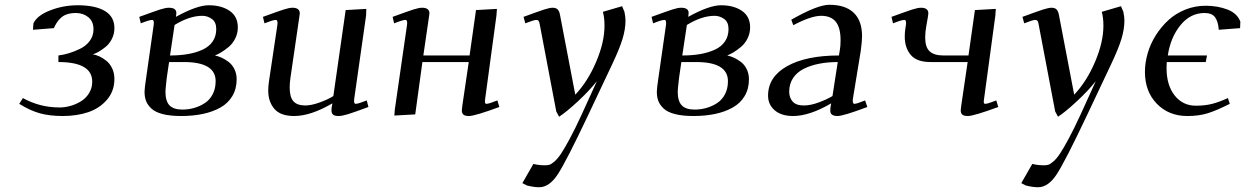

<svg xmlns="http://www.w3.org/2000/svg" viewBox="-20 -476 5182 799"><path d="M60.1 -43.9 75.2 -67.9Q145.5 -28.8 228 -28.8Q250.5 -28.8 273.7 -35.4Q296.9 -42 317.4 -54.7Q337.9 -67.4 350.8 -88.6Q363.8 -109.9 363.8 -136.2Q363.8 -217.8 223.1 -217.8V-245.1Q245.1 -248 267.1 -254.6Q289.1 -261.2 313.7 -273.2Q338.4 -285.2 353.8 -306.2Q369.1 -327.1 369.1 -354Q369.1 -386.7 347.7 -404.3Q326.2 -421.9 295.9 -421.9Q274.9 -421.9 259.3 -416.7Q243.7 -411.6 233.2 -401.6Q222.7 -391.6 216.6 -382.1Q210.4 -372.6 204.1 -358.9L117.2 -352.1L119.1 -378.9Q134.8 -412.1 189.5 -433.1Q244.1 -454.1 303.2 -454.1Q376.5 -454.1 416.3 -430.4Q456.1 -406.7 456.1 -358.9Q456.1 -335 445.8 -314.5Q435.5 -293.9 419.9 -281.2Q404.3 -268.6 390.6 -260.7Q377 -252.9 366.2 -250Q378.9 -248 392.8 -241.7Q406.7 -235.4 421.6 -223.9Q436.5 -212.4 446.3 -192.4Q456.1 -172.4 456.1 -147.9Q456.1 -96.7 425 -60.8Q394 -24.9 346.7 -9Q299.3 6.8 241.2 6.8Q187.5 6.8 147 -4.2Q106.4 -15.1 60.1 -43.9Z M559.6 -405.8Q623.5 -429.2 646.2 -436.5Q668.9 -443.8 682.6 -443.8Q713.9 -443.8 713.9 -421.9Q713.9 -416 712.9 -411.1L711.9 -405.8Q799.3 -454.1 848.6 -454.1Q901.4 -454.1 935.5 -430.9Q969.7 -407.7 969.7 -361.8Q969.7 -337.4 959 -315.9Q948.2 -294.4 931.4 -280.5Q914.6 -266.6 900.6 -258.3Q886.7 -250 874.5 -245.1Q888.7 -242.2 902.6 -235.8Q916.5 -229.5 931.4 -218.3Q946.3 -207 955.6 -188.2Q964.8 -169.4 964.8 -146Q964.8 -106.4 947 -76.4Q929.2 -46.4 897.5 -28.6Q865.7 -10.7 824.7 -2Q783.7 6.8 733.9 6.8Q688.5 6.8 657.2 -1.2Q626 -9.3 610.1 -24.2Q594.2 -39.1 587.9 -55.7Q581.5 -72.3 581.5 -94.2Q581.5 -107.9 587.9 -149.9L619.6 -372.1Q622.6 -393.1 612.8 -393.1Q601.6 -393.1 565.9 -378.9ZM668.5 -95.2Q668.5 -55.2 685.3 -37.6Q702.1 -20 738.8 -20Q764.6 -20 788.3 -26.9Q812 -33.7 832.5 -47.1Q853 -60.5 865.2 -84Q877.4 -107.4 877.4 -138.2Q877.4 -217.8 745.6 -217.8H683.6L673.8 -150.9Q668.5 -103.5 668.5 -95.2ZM687.5 -245.1Q728.5 -245.1 762.2 -251Q795.9 -256.8 823 -269.3Q850.1 -281.7 865 -303.5Q879.9 -325.2 879.9 -355Q879.9 -384.3 861.6 -397.2Q843.3 -410.2 821.8 -410.2Q768.6 -410.2 706.5 -372.1Z M1074.2 -405.8Q1138.2 -429.2 1160.9 -436.5Q1183.6 -443.8 1197.3 -443.8Q1227.5 -443.8 1227.5 -419.9Q1227.5 -418.9 1225.1 -401.9L1188.5 -150.9Q1185.5 -129.9 1185.5 -111.8Q1185.5 -71.8 1201.2 -54.4Q1216.8 -37.1 1250.5 -37.1Q1275.9 -37.1 1310.8 -49.8Q1345.7 -62.5 1367.2 -76.2L1418.5 -434.1L1504.4 -439L1503.4 -411.1L1454.1 -64.9Q1451.2 -43.9 1460.4 -43.9Q1470.7 -43.9 1506.3 -58.1L1513.2 -30.8Q1452.6 -8.3 1427.7 -0.7Q1402.8 6.8 1389.2 6.8Q1372.6 6.8 1366 1Q1359.4 -4.9 1359.4 -17.1Q1359.4 -26.4 1361.3 -35.2L1363.3 -45.9Q1272.9 6.8 1204.1 6.8Q1147 6.8 1121.6 -23.2Q1096.2 -53.2 1096.2 -99.1Q1096.2 -114.7 1099.1 -136.2L1134.3 -372.1Q1137.2 -393.1 1127.4 -393.1Q1116.2 -393.1 1080.6 -378.9Z M1613.8 -405.8Q1677.7 -429.2 1700.4 -436.5Q1723.1 -443.8 1736.8 -443.8Q1767.1 -443.8 1767.1 -419.9Q1767.1 -418.9 1764.6 -401.9L1741.7 -245.1H1934.1L1960.9 -434.1L2047.9 -439L2045.9 -411.1L1999 -64.9Q1997.1 -53.7 1998.3 -48.8Q1999.5 -43.9 2004.9 -43.9Q2014.2 -43.9 2049.8 -58.1L2058.1 -30.8Q1956.1 6.8 1931.6 6.8Q1915 6.8 1908.4 1Q1901.9 -4.9 1901.9 -17.1Q1901.9 -21.5 1903.8 -35.2L1930.7 -217.8H1737.8L1708 0L1621.1 4.9L1623 -20L1673.8 -372.1Q1676.8 -393.1 1667 -393.1Q1655.8 -393.1 1620.1 -378.9Z M2153.8 286.1 2199.7 206.1Q2222.7 211.9 2247.6 211.9Q2258.8 211.9 2266.4 209.7Q2273.9 207.5 2287.4 196Q2300.8 184.6 2315.2 162.8Q2329.6 141.1 2351.6 100.3Q2373.5 59.6 2400.9 0L2463.9 -138.2Q2432.6 -98.6 2384.8 -54.2Q2336.9 -9.8 2306.6 9.8L2294.9 -12.2L2226.6 -372.1Q2224.6 -385.3 2221.4 -389.2Q2218.3 -393.1 2211.9 -393.1Q2201.7 -393.1 2166 -378.9L2158.7 -405.8Q2222.2 -429.2 2244.9 -436.5Q2267.6 -443.8 2279.8 -443.8Q2294.9 -443.8 2301.8 -435.5Q2308.6 -427.2 2311 -411.1L2374 -82Q2426.3 -137.2 2460.9 -218.8Q2495.6 -300.3 2495.6 -369.1Q2495.6 -402.8 2488.8 -426.8L2568.8 -450.2L2578.6 -426.8Q2583 -405.3 2583 -391.1Q2583 -354 2570.3 -313Q2557.6 -272 2527.8 -209L2425.8 6.8Q2337.9 192.4 2302.2 247.8Q2266.6 303.2 2223.6 303.2Q2201.7 303.2 2172.9 295.9Z M2691.4 -405.8Q2755.4 -429.2 2778.1 -436.5Q2800.8 -443.8 2814.5 -443.8Q2845.7 -443.8 2845.7 -421.9Q2845.7 -416 2844.7 -411.1L2843.8 -405.8Q2931.2 -454.1 2980.5 -454.1Q3033.2 -454.1 3067.4 -430.9Q3101.6 -407.7 3101.6 -361.8Q3101.6 -337.4 3090.8 -315.9Q3080.1 -294.4 3063.2 -280.5Q3046.4 -266.6 3032.5 -258.3Q3018.6 -250 3006.3 -245.1Q3020.5 -242.2 3034.4 -235.8Q3048.3 -229.5 3063.2 -218.3Q3078.1 -207 3087.4 -188.2Q3096.7 -169.4 3096.7 -146Q3096.7 -106.4 3078.9 -76.4Q3061 -46.4 3029.3 -28.6Q2997.6 -10.7 2956.5 -2Q2915.5 6.8 2865.7 6.8Q2820.3 6.8 2789.1 -1.2Q2757.8 -9.3 2741.9 -24.2Q2726.1 -39.1 2719.7 -55.7Q2713.4 -72.3 2713.4 -94.2Q2713.4 -107.9 2719.7 -149.9L2751.5 -372.1Q2754.4 -393.1 2744.6 -393.1Q2733.4 -393.1 2697.8 -378.9ZM2800.3 -95.2Q2800.3 -55.2 2817.1 -37.6Q2834 -20 2870.6 -20Q2896.5 -20 2920.2 -26.9Q2943.8 -33.7 2964.4 -47.1Q2984.9 -60.5 2997.1 -84Q3009.3 -107.4 3009.3 -138.2Q3009.3 -217.8 2877.4 -217.8H2815.4L2805.7 -150.9Q2800.3 -103.5 2800.3 -95.2ZM2819.3 -245.1Q2860.4 -245.1 2894 -251Q2927.7 -256.8 2954.8 -269.3Q2981.9 -281.7 2996.8 -303.5Q3011.7 -325.2 3011.7 -355Q3011.7 -384.3 2993.4 -397.2Q2975.1 -410.2 2953.6 -410.2Q2900.4 -410.2 2838.4 -372.1Z M3176.3 -78.1Q3176.3 -156.2 3255.6 -200.7Q3335 -245.1 3471.2 -245.1L3475.1 -269Q3478 -283.7 3478 -309.1Q3478 -360.8 3458 -385.5Q3438 -410.2 3397 -410.2Q3355.5 -410.2 3281.2 -371.1L3272.9 -394Q3381.8 -456.1 3431.2 -456.1Q3497.6 -456.1 3532.5 -423.1Q3567.4 -390.1 3567.4 -325.2Q3567.4 -304.7 3562 -264.2L3529.3 -64.9Q3526.4 -43.9 3536.1 -43.9Q3545.4 -43.9 3580.1 -58.1L3589.4 -30.8Q3489.7 6.8 3465.3 6.8Q3435.1 6.8 3435.1 -15.1Q3435.1 -25.4 3437 -35.2L3439 -45.9Q3348.6 6.8 3280.3 6.8Q3231.9 6.8 3204.1 -16.8Q3176.3 -40.5 3176.3 -78.1ZM3264.2 -94.2Q3264.2 -70.3 3278.3 -53.7Q3292.5 -37.1 3325.2 -37.1Q3353 -37.1 3386.7 -49.6Q3420.4 -62 3444.3 -76.2L3466.3 -217.8Q3424.8 -217.8 3389.4 -210.9Q3354 -204.1 3325.4 -189.9Q3296.9 -175.8 3280.5 -151.4Q3264.2 -127 3264.2 -94.2Z M3689.9 -405.8Q3753.9 -429.2 3776.6 -436.5Q3799.3 -443.8 3813 -443.8Q3843.3 -443.8 3843.3 -419.9Q3843.3 -418.9 3840.8 -401.9L3835 -369.1Q3830.1 -342.8 3830.1 -319.8Q3830.1 -279.8 3848.6 -262.5Q3867.2 -245.1 3906.2 -245.1H4010.3L4037.1 -434.1L4124 -439L4122.1 -411.1L4075.2 -64.9Q4073.2 -53.7 4074.2 -48.8Q4075.2 -43.9 4080.1 -43.9Q4090.3 -43.9 4126 -58.1L4134.3 -30.8Q4032.2 6.8 4007.8 6.8Q3991.2 6.8 3984.6 1Q3978 -4.9 3978 -17.1Q3978 -21.5 3980 -35.2L4006.8 -217.8H3852.1Q3794.9 -217.8 3770 -247.6Q3745.1 -277.3 3745.1 -323.2Q3745.1 -341.8 3748 -359.9L3750 -372.1Q3752.9 -393.1 3743.2 -393.1Q3731.9 -393.1 3696.3 -378.9Z M4230 286.1 4275.9 206.1Q4298.8 211.9 4323.7 211.9Q4335 211.9 4342.5 209.7Q4350.1 207.5 4363.5 196Q4377 184.6 4391.4 162.8Q4405.8 141.1 4427.7 100.3Q4449.7 59.6 4477.1 0L4540 -138.2Q4508.8 -98.6 4460.9 -54.2Q4413.1 -9.8 4382.8 9.8L4371.1 -12.2L4302.7 -372.1Q4300.8 -385.3 4297.6 -389.2Q4294.4 -393.1 4288.1 -393.1Q4277.8 -393.1 4242.2 -378.9L4234.9 -405.8Q4298.3 -429.2 4321 -436.5Q4343.8 -443.8 4356 -443.8Q4371.1 -443.8 4377.9 -435.5Q4384.8 -427.2 4387.2 -411.1L4450.2 -82Q4502.4 -137.2 4537.1 -218.8Q4571.8 -300.3 4571.8 -369.1Q4571.8 -402.8 4564.9 -426.8L4645 -450.2L4654.8 -426.8Q4659.2 -405.3 4659.2 -391.1Q4659.2 -354 4646.5 -313Q4633.8 -272 4604 -209L4502 6.8Q4414.1 192.4 4378.4 247.8Q4342.8 303.2 4299.8 303.2Q4277.8 303.2 4249 295.9Z M4744.6 -176.8Q4744.6 -214.8 4755.9 -253.9Q4767.1 -293 4789.3 -328.4Q4811.5 -363.8 4841.6 -391.6Q4871.6 -419.4 4912.1 -435.8Q4952.6 -452.1 4997.6 -452.1Q5046.9 -452.1 5087.6 -436.5Q5128.4 -420.9 5141.6 -386.2L5140.6 -358.9L5051.8 -352.1Q5049.3 -386.7 5036.4 -404.3Q5023.4 -421.9 4992.7 -421.9Q4933.6 -421.9 4892.3 -371.1Q4851.1 -320.3 4839.8 -245.1H5002.9L4997.6 -217.8H4835.4Q4834.5 -203.6 4834.5 -193.8Q4834.5 -121.1 4868.4 -78.6Q4902.3 -36.1 4956.5 -36.1Q4994.1 -36.1 5023.9 -43.7Q5053.7 -51.3 5089.8 -67.9L5097.7 -43.9Q5041.5 -15.6 5005.1 -4.4Q4968.8 6.8 4920.9 6.8Q4843.8 6.8 4794.2 -44.2Q4744.6 -95.2 4744.6 -176.8Z"/></svg>

Font: Dehuti
Style: Bold-Italic
Weight: 700
Version: Version 1.2